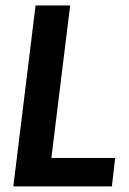

<svg xmlns="http://www.w3.org/2000/svg" viewBox="-20 -668 463 688"><path d="M164.1 -102.1H392.6L380.9 0H27.8L107.4 -648.4H231.4Z"/></svg>

Font: Carlito
Style: Bold Italic
Weight: 700
Italic angle: -7°
Designer: Lukasz Dziedzic
Foundry: tyPoland Lukasz Dziedzic
Version: Version 1.104